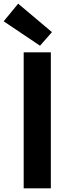

<svg xmlns="http://www.w3.org/2000/svg" viewBox="-38 -1026 388 1046"><path d="M91 0V-741H239V0ZM180 -777 -18 -910 61 -1006 245 -851Z"/></svg>

Font: Noto Sans KR
Style: Bold
Weight: 700
Designer: Ryoko NISHIZUKA  (kana, bopomofo & ideographs); Paul D. Hunt (Latin, Greek & Cyrillic); Sandoll Communications , Soo-you
Foundry: Adobe
Version: Version 2.004-H2;hotconv 1.0.118;makeotfexe 2.5.65603